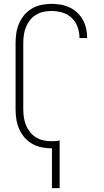

<svg xmlns="http://www.w3.org/2000/svg" viewBox="-20 -763 540 998"><path d="M250 215V8H247Q221 8 195 2.5Q169 -3 146.5 -16Q124 -29 107 -49Q90 -69 79.5 -93Q69 -117 65 -143Q61 -169 61 -195V-540Q61 -566 65 -592Q69 -618 79.5 -642Q90 -666 107 -686Q124 -706 146.5 -719Q169 -732 195 -737.5Q221 -743 247 -743Q271 -743 295 -739Q319 -735 340.5 -725Q362 -715 380 -698.5Q398 -682 410 -661Q422 -640 427.5 -616Q433 -592 433 -568V-565H393V-568Q393 -596 383 -623.5Q373 -651 352 -670.5Q331 -690 303.5 -698Q276 -706 247 -706Q226 -706 205.5 -701.5Q185 -697 167 -686Q149 -675 136 -658.5Q123 -642 115 -622.5Q107 -603 104 -582Q101 -561 101 -540V-195Q101 -174 104 -153Q107 -132 115 -112.5Q123 -93 136 -76.5Q149 -60 167 -49Q185 -38 205.5 -33.5Q226 -29 247 -29Q258 -29 268.5 -29.5Q279 -30 290 -33V215Z"/></svg>

Font: Iosevka Term Curly Extralight
Style: Regular
Weight: 200
Designer: Belleve Invis
Foundry: Belleve Invis
Version: Version 32.3.0